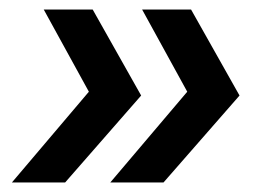

<svg xmlns="http://www.w3.org/2000/svg" viewBox="-20 -470 538 404"><path d="M117 -86H5L167 -277L72 -450H175L277 -269ZM324 -86H212L374 -277L279 -450H382L484 -269Z"/></svg>

Font: Mulish ExtraLight
Style: Italic
Weight: 200
Italic angle: -9°
Designer: Vernon Adams
Foundry: Vernon Adams
Version: Version 3.603